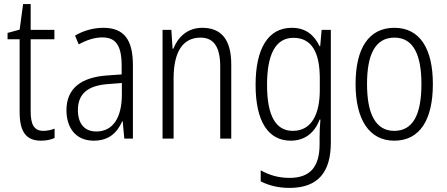

<svg xmlns="http://www.w3.org/2000/svg" viewBox="-20 -678 2185 939"><path d="M192 -38C146 -38 130 -70 130 -133V-486H246V-532H130V-658H93L76 -533L17 -517V-486H76V-130C76 -35 107 10 180 10C207 10 229 5 247 -3V-49C233 -43 212 -38 192 -38Z M485 -542C436 -542 388 -528 347 -504L365 -461C407 -484 445 -495 480 -495C546 -495 575 -457 575 -355V-314L504 -309C376 -300 305 -245 305 -139C305 -55 349 10 438 10C514 10 553 -30 578 -85H580L588 0H630V-359C630 -485 586 -542 485 -542ZM510 -267 576 -272V-216C576 -105 534 -35 451 -35C395 -35 361 -71 361 -140C361 -219 409 -260 510 -267Z M969 -542C896 -542 850 -496 828 -440H824L818 -532H775V0H829V-294C829 -429 877 -494 961 -494C1024 -494 1057 -450 1057 -353V0H1111V-363C1111 -486 1061 -542 969 -542Z M1407 -542C1291 -542 1230 -440 1230 -263C1230 -82 1293 10 1402 10C1471 10 1519 -29 1543 -93H1547C1544 -60 1543 -31 1543 -4V27C1543 140 1495 192 1396 192C1343 192 1298 179 1255 155V209C1295 229 1340 241 1396 241C1537 241 1598 162 1598 19V-532H1553L1546 -452H1543C1517 -506 1476 -542 1407 -542ZM1415 -493C1507 -493 1544 -418 1544 -294V-237C1544 -125 1507 -38 1412 -38C1329 -38 1286 -111 1286 -263C1286 -407 1325 -493 1415 -493Z M2097 -267C2097 -439 2034 -542 1909 -542C1784 -542 1719 -443 1719 -267C1719 -93 1786 10 1908 10C2034 10 2097 -93 2097 -267ZM1775 -267C1775 -413 1816 -494 1909 -494C2003 -494 2041 -408 2041 -267C2041 -118 2000 -38 1908 -38C1817 -38 1775 -121 1775 -267Z"/></svg>

Font: Noto Sans Thai Cond Light
Style: Regular
Weight: 300
Width: 3
Designer: Monotype Design Team
Foundry: Monotype Imaging Inc.
Version: Version 2.002